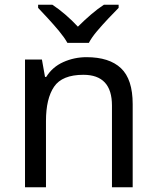

<svg xmlns="http://www.w3.org/2000/svg" viewBox="-20 -786 658 806"><path d="M343 -546Q439 -546 488 -499.5Q537 -453 537 -349V0H450V-343Q450 -472 330 -472Q241 -472 207 -422Q173 -372 173 -278V0H85V-536H156L169 -463H174Q200 -505 246 -525.5Q292 -546 343 -546ZM263 -606Q250 -629 228 -655.5Q206 -682 182 -708Q158 -734 140 -753V-766H200Q226 -749 254 -725Q282 -701 307 -674Q334 -701 362 -725Q390 -749 416 -766H478V-753Q459 -734 434.5 -708Q410 -682 387.5 -655.5Q365 -629 353 -606Z"/></svg>

Font: Noto Sans Khudawadi
Style: Regular
Weight: 400
Designer: Monotype Design Team
Foundry: Monotype Imaging Inc.
Version: Version 2.003; ttfautohint (v1.8.4.7-5d5b)